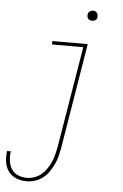

<svg xmlns="http://www.w3.org/2000/svg" viewBox="-81 -750 642 1005"><g transform="rotate(5 240.0 -247.0)"><path d="M97 213Q68 213 42.5 202.5Q17 192 1.5 170.5Q-14 149 -18 120.5Q-22 92 -18 64H2Q-2 88 1 112.5Q4 137 16 156.5Q28 176 50 185.5Q72 195 97 195Q117 195 137 188Q157 181 173.5 167Q190 153 202 135Q214 117 222 98.5Q230 80 235 60Q240 40 244 20L332 -512H168V-530H354L263 23Q259 45 253.5 67Q248 89 238 110Q228 131 214.5 150.5Q201 170 182.5 184.5Q164 199 141.5 206Q119 213 97 213ZM366 -654Q360 -654 354 -656Q348 -658 344.5 -663Q341 -668 340 -674Q339 -680 340 -686Q341 -691 343.5 -695Q346 -699 349.5 -701.5Q353 -704 357.5 -705.5Q362 -707 366 -707Q373 -707 378.5 -704.5Q384 -702 387.5 -697Q391 -692 392 -686Q393 -680 392 -674Q392 -669 389.5 -665Q387 -661 383 -658.5Q379 -656 375 -655Q371 -654 366 -654Z"/></g></svg>

Font: Iosevka Slab Thin
Style: Italic
Weight: 100
Italic angle: -9°
Monospace: yes
Designer: Belleve Invis
Foundry: Belleve Invis
Version: Version 11.1.1; ttfautohint (v1.8.3)